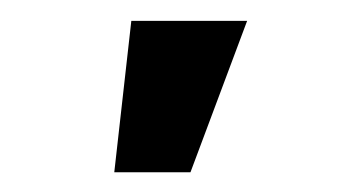

<svg xmlns="http://www.w3.org/2000/svg" viewBox="-20 -784 346 187"><path d="M91.3 -616.2 107.9 -763.7H220.7L165.5 -616.2Z"/></svg>

Font: Inter Cardless
Style: Medium
Weight: 500
Designer: Rasmus Andersson
Foundry: rsms
Version: Version 4.001;git-9221beed3